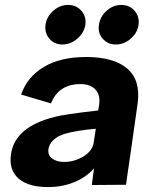

<svg xmlns="http://www.w3.org/2000/svg" viewBox="-20 -739 615 772"><path d="M326.2 -509.8Q438.5 -509.8 492.4 -462.6Q546.4 -415.5 533.2 -321.8L505.9 -128.9Q488.8 -14.6 486.8 3.9L349.1 4.9L357.9 -62Q327.6 -26.9 279.1 -6.8Q230.5 13.2 172.9 13.2Q93.8 13.2 54.7 -21Q15.6 -55.2 23.9 -117.2Q38.6 -229 200.2 -269Q233.9 -278.8 375 -294.9L378.9 -320.8Q383.8 -357.4 363.5 -379.2Q343.3 -400.9 304.2 -400.9Q215.3 -400.9 185.1 -323.2L64.9 -358.9Q89.8 -430.2 156.5 -470Q223.1 -509.8 326.2 -509.8ZM163.1 -639.2Q167.5 -671.9 194.1 -695.6Q220.7 -719.2 253.9 -719.2Q286.6 -719.2 307.1 -695.8Q327.6 -672.4 323.2 -639.2Q317.9 -606.9 290.8 -583.5Q263.7 -560.1 231 -560.1Q198.2 -560.1 178.5 -583.5Q158.7 -606.9 163.1 -639.2ZM174.8 -139.2Q171.4 -115.2 189.7 -101.6Q208 -87.9 237.8 -87.9Q279.3 -87.9 315.7 -110.1Q352.1 -132.3 356.9 -167L365.2 -221.2Q291 -215.3 241.2 -201.2Q212.4 -192.9 195.1 -176.3Q177.7 -159.7 174.8 -139.2ZM377.9 -639.2Q382.3 -672.4 408.7 -695.8Q435.1 -719.2 467.8 -719.2Q500.5 -719.2 521 -695.8Q541.5 -672.4 537.1 -639.2Q532.7 -606.9 505.6 -583.5Q478.5 -560.1 445.8 -560.1Q413.1 -560.1 392.8 -583.5Q372.6 -606.9 377.9 -639.2Z"/></svg>

Font: Human Sans Bold
Style: Italic
Weight: 700
Italic angle: -8°
Designer: Tim Radville
Foundry: Continuum
Version: Version 1.000;FEAKit 1.0